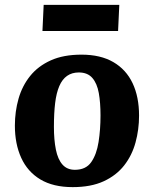

<svg xmlns="http://www.w3.org/2000/svg" viewBox="-20 -752 631 787"><path d="M278 15Q198 15 145.5 -16.5Q93 -48 67 -105Q41 -162 41 -237Q41 -295 56 -347.5Q71 -400 103.5 -440.5Q136 -481 188 -504.5Q240 -528 314 -528Q392 -528 444.5 -497.5Q497 -467 523.5 -411Q550 -355 550 -278Q550 -221 535.5 -168Q521 -115 489 -74Q457 -33 405 -9Q353 15 278 15ZM287 -56Q332 -56 354 -87.5Q376 -119 384 -170Q392 -221 392 -279Q392 -331 385 -370.5Q378 -410 358.5 -432.5Q339 -455 303 -455Q275 -455 255 -441Q235 -427 223 -399Q211 -371 206 -329.5Q201 -288 201 -232Q201 -179 209 -139Q217 -99 236 -77.5Q255 -56 287 -56ZM159 -732H469L464 -625H154Z"/></svg>

Font: Literata 18pt
Style: Bold Italic
Weight: 700
Italic angle: -2°
Designer: Latin by Veronika Burian and Jose Scaglione. Greek by Irene Vlachou. Cyrillic by Vera Evstafieva
Foundry: TypeTogether
Version: Version 3.103;gftools[0.9.29]